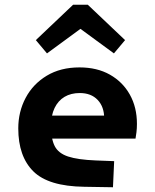

<svg xmlns="http://www.w3.org/2000/svg" viewBox="-20 -776 654 809"><path d="M383 -100 461 -97 456 13 335 11Q184 9 120.5 -54Q57 -117 57 -235Q57 -305 88 -363.5Q119 -422 177 -457Q235 -492 315 -492Q389 -492 443 -461.5Q497 -431 527 -377.5Q557 -324 557 -254Q557 -235 555 -219Q553 -203 551 -192H153V-289H494L419 -278Q419 -326 391.5 -355Q364 -384 316 -384Q279 -384 252 -368Q225 -352 210 -321Q195 -290 195 -245Q195 -191 210.5 -160.5Q226 -130 267 -116.5Q308 -103 383 -100ZM131 -607 288 -756H327L328 -661L178 -551ZM507 -607 460 -551 310 -661 311 -756H350Z"/></svg>

Font: Intel One Mono Light
Style: Regular
Weight: 300
Monospace: yes
Designer: Fred Shallcrass
Foundry: Frere-Jones Type LLC
Version: Version 1.004